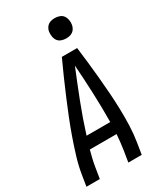

<svg xmlns="http://www.w3.org/2000/svg" viewBox="-232 -1042 965 1131"><g transform="rotate(-30 250.0 -477.0)"><path d="M6 0 18 -74Q27 -130 44 -186Q61 -242 80.5 -297.5Q100 -353 122 -408Q144 -463 167 -517.5Q190 -572 214 -626.5Q238 -681 263 -735H367Q374 -681 380 -626.5Q386 -572 391 -517.5Q396 -463 400 -408Q404 -353 405.5 -297.5Q407 -242 405 -186Q403 -130 394 -74L382 0H291L303 -74Q307 -100 310 -127Q313 -154 315 -180H133Q126 -154 119.5 -127Q113 -100 109 -74L97 0ZM157 -260H318Q319 -359 315 -457Q311 -555 304 -652Q264 -555 226 -457Q188 -359 157 -260ZM340 -816Q324 -816 308.5 -821.5Q293 -827 284 -839.5Q275 -852 272.5 -868.5Q270 -885 272 -902Q274 -913 280 -924Q286 -935 296 -942Q306 -949 317.5 -951.5Q329 -954 341 -954Q357 -954 372.5 -948.5Q388 -943 397 -930.5Q406 -918 409 -901.5Q412 -885 409 -868Q407 -857 401 -846Q395 -835 385 -828Q375 -821 363.5 -818.5Q352 -816 340 -816Z"/></g></svg>

Font: Iosevka Term Curly Md Obl
Style: Regular
Weight: 500
Italic angle: -9°
Designer: Belleve Invis
Foundry: Belleve Invis
Version: Version 32.3.0